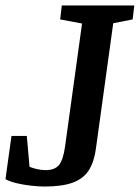

<svg xmlns="http://www.w3.org/2000/svg" viewBox="-52 -668 511 702"><path d="M110 14Q90 14 62.5 11Q35 8 9.5 2Q-16 -4 -32 -13L-10 -171H46L56 -58Q66 -54 82 -50Q98 -46 115 -46Q148 -46 163.5 -64.5Q179 -83 186 -133L248 -582L168 -597L174 -648H439L433 -597L362 -583L299 -127Q293 -79 274 -47.5Q255 -16 216 -1Q177 14 110 14Z"/></svg>

Font: Faustina Light SemiBold
Style: Italic
Weight: 600
Italic angle: -8°
Version: Version 1.200